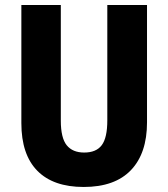

<svg xmlns="http://www.w3.org/2000/svg" viewBox="-20 -734 669 764"><path d="M565 -247Q565 -124 501 -57Q437 10 313 10Q192 10 128.5 -54.5Q65 -119 65 -244V-714H222V-254Q222 -185 245.5 -156Q269 -127 315 -127Q363 -127 385 -156.5Q407 -186 407 -255V-714H565Z"/></svg>

Font: Noto Sans Armenian Condensed ExtraBold
Style: Regular
Weight: 800
Width: 3
Designer: Monotype Design Team
Foundry: Monotype Imaging Inc.
Version: Version 2.008; ttfautohint (v1.8.4.7-5d5b)